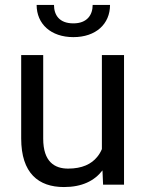

<svg xmlns="http://www.w3.org/2000/svg" viewBox="-20 -753 594 783"><path d="M397.9 -58.1 400.4 0H485.8V-528.3H395.5V-145C390.6 -133.3 384.3 -122.6 376.5 -113.3C353 -84 314.9 -65.4 257.8 -65.4C203.1 -65.4 156.2 -92.8 156.2 -187.5V-528.3H66.4V-188.5C66.4 -46.4 137.2 9.8 240.7 9.8C314 9.8 364.7 -15.1 397.9 -58.1ZM357.9 -732.9C357.9 -692.4 335.4 -657.7 279.3 -657.7C221.2 -657.7 200.2 -692.4 200.2 -732.9H129.4C129.4 -655.3 187.5 -601.6 279.3 -601.6C370.6 -601.6 428.7 -654.8 428.7 -732.9Z"/></svg>

Font: Bert Sans
Style: Regular
Weight: 400
Designer: Christian Robertson (Google), Cristiano Sobral
Foundry: Google, Cristiano Sobral
Version: Version 3.101